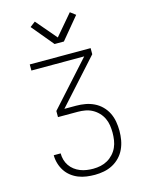

<svg xmlns="http://www.w3.org/2000/svg" viewBox="-142 -846 883 1155"><g transform="rotate(-15 300.0 -269.0)"><path d="M303 223Q277 223 251 219.5Q225 216 201 206.5Q177 197 156.5 181Q136 165 122 143.5Q108 122 100.5 96.5Q93 71 93 46V45H136Q136 66 141.5 85.5Q147 105 158.5 122Q170 139 186.5 151.5Q203 164 222 171.5Q241 179 261.5 182Q282 185 302 185Q326 185 349 180Q372 175 392 163.5Q412 152 428 134.5Q444 117 453.5 96Q463 75 466.5 51.5Q470 28 470 5Q470 -18 466.5 -41Q463 -64 453 -85Q443 -106 426.5 -123Q410 -140 389.5 -151Q369 -162 346 -166Q323 -170 300 -170H177V-208L424 -482H95V-520H474V-482L227 -208H300Q329 -208 357 -203Q385 -198 411 -185.5Q437 -173 457.5 -152.5Q478 -132 490.5 -106.5Q503 -81 508 -52.5Q513 -24 513 5Q513 34 508 62.5Q503 91 491 117Q479 143 459 164Q439 185 413.5 198.5Q388 212 359.5 217.5Q331 223 303 223ZM271 -600 158 -736 191 -761 300 -633 409 -761 442 -736 329 -600Z"/></g></svg>

Font: Iosevka Aile Extralight
Style: Regular
Weight: 200
Designer: Belleve Invis
Foundry: Belleve Invis
Version: Version 31.1.0; ttfautohint (v1.8.4)